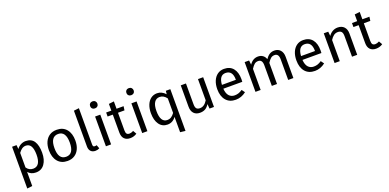

<svg xmlns="http://www.w3.org/2000/svg" viewBox="-0 -1882 6471 3197"><g transform="rotate(-20 3235.0 -283.5)"><path d="M532 -264Q532 -140 478 -64Q424 12 325 12Q237 12 187 -48V202L95 213V-527H174L181 -456Q210 -496 251 -517.5Q292 -539 337 -539Q438 -539 485 -467Q532 -395 532 -264ZM433 -264Q433 -466 314 -466Q275 -466 243 -443Q211 -420 187 -384V-127Q207 -96 237 -79.5Q267 -63 303 -63Q433 -63 433 -264Z M1121 -264Q1121 -182 1093 -119.5Q1065 -57 1012 -22.5Q959 12 886 12Q775 12 713 -62Q651 -136 651 -263Q651 -345 679 -407.5Q707 -470 760 -504.5Q813 -539 887 -539Q998 -539 1059.5 -465Q1121 -391 1121 -264ZM750 -263Q750 -62 886 -62Q1022 -62 1022 -264Q1022 -465 887 -465Q750 -465 750 -263Z M1268 -104V-739L1360 -750V-106Q1360 -84 1367.5 -74Q1375 -64 1393 -64Q1412 -64 1427 -70L1451 -6Q1418 12 1378 12Q1327 12 1297.5 -18.5Q1268 -49 1268 -104Z M1676 -717Q1676 -690 1658 -672.5Q1640 -655 1611 -655Q1583 -655 1565 -672.5Q1547 -690 1547 -717Q1547 -744 1565 -762Q1583 -780 1611 -780Q1640 -780 1658 -762Q1676 -744 1676 -717ZM1658 0H1566V-527H1658Z M2114 -24Q2062 12 1996 12Q1929 12 1891.5 -26.5Q1854 -65 1854 -138V-456H1762V-527H1854V-646L1946 -657V-527H2071L2061 -456H1946V-142Q1946 -101 1960.5 -82.5Q1975 -64 2009 -64Q2040 -64 2079 -85Z M2319 -717Q2319 -690 2301 -672.5Q2283 -655 2254 -655Q2226 -655 2208 -672.5Q2190 -690 2190 -717Q2190 -744 2208 -762Q2226 -780 2254 -780Q2283 -780 2301 -762Q2319 -744 2319 -717ZM2301 0H2209V-527H2301Z M2899 -527V213L2807 202V-70Q2781 -31 2742.5 -9.5Q2704 12 2657 12Q2563 12 2510.5 -62Q2458 -136 2458 -261Q2458 -342 2483 -405Q2508 -468 2555 -503.5Q2602 -539 2665 -539Q2749 -539 2813 -468L2820 -527ZM2807 -139V-397Q2781 -431 2751.5 -448.5Q2722 -466 2685 -466Q2624 -466 2590.5 -415Q2557 -364 2557 -263Q2557 -161 2588 -111Q2619 -61 2677 -61Q2719 -61 2749 -80.5Q2779 -100 2807 -139Z M3481 0H3402L3395 -82Q3365 -33 3326 -10.5Q3287 12 3231 12Q3162 12 3123 -30Q3084 -72 3084 -149V-527H3176V-159Q3176 -105 3195 -82.5Q3214 -60 3257 -60Q3334 -60 3389 -151V-527H3481Z M4067 -232H3731Q3737 -145 3775 -104Q3813 -63 3873 -63Q3911 -63 3943 -74Q3975 -85 4010 -109L4050 -54Q3966 12 3866 12Q3756 12 3694.5 -60Q3633 -132 3633 -258Q3633 -340 3659.5 -403.5Q3686 -467 3735.5 -503Q3785 -539 3852 -539Q3957 -539 4013 -470Q4069 -401 4069 -279Q4069 -256 4067 -232ZM3978 -306Q3978 -384 3947 -425Q3916 -466 3854 -466Q3741 -466 3731 -300H3978Z M4888 -378V0H4796V-365Q4796 -467 4722 -467Q4683 -467 4656 -444.5Q4629 -422 4598 -374V0H4506V-365Q4506 -467 4432 -467Q4392 -467 4365 -444Q4338 -421 4308 -374V0H4216V-527H4295L4303 -450Q4362 -539 4455 -539Q4504 -539 4538.5 -514Q4573 -489 4588 -444Q4619 -490 4656.5 -514.5Q4694 -539 4745 -539Q4810 -539 4849 -495.5Q4888 -452 4888 -378Z M5469 -232H5133Q5139 -145 5177 -104Q5215 -63 5275 -63Q5313 -63 5345 -74Q5377 -85 5412 -109L5452 -54Q5368 12 5268 12Q5158 12 5096.5 -60Q5035 -132 5035 -258Q5035 -340 5061.5 -403.5Q5088 -467 5137.5 -503Q5187 -539 5254 -539Q5359 -539 5415 -470Q5471 -401 5471 -279Q5471 -256 5469 -232ZM5380 -306Q5380 -384 5349 -425Q5318 -466 5256 -466Q5143 -466 5133 -300H5380Z M6019 -378V0H5927V-365Q5927 -421 5906 -444Q5885 -467 5844 -467Q5802 -467 5770 -443Q5738 -419 5710 -374V0H5618V-527H5697L5705 -449Q5733 -491 5774.5 -515Q5816 -539 5866 -539Q5938 -539 5978.5 -496Q6019 -453 6019 -378Z M6470 -24Q6418 12 6352 12Q6285 12 6247.5 -26.5Q6210 -65 6210 -138V-456H6118V-527H6210V-646L6302 -657V-527H6427L6417 -456H6302V-142Q6302 -101 6316.5 -82.5Q6331 -64 6365 -64Q6396 -64 6435 -85Z"/></g></svg>

Font: Wolseley Sans
Style: Regular
Weight: 400
Designer: Carrois Corporate & Edenspiekermann AG
Foundry: Carrois Corporate GbR & Edenspiekermann AG
Version: Version 4.202